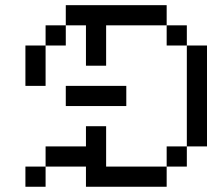

<svg xmlns="http://www.w3.org/2000/svg" viewBox="-20 -712 809 732"><path d="M76.9 -538.5H153.8V-461.5H76.9ZM76.9 -461.5H153.8V-384.6H76.9ZM153.8 -615.4H230.8V-538.5H153.8ZM230.8 -692.3H307.7V-615.4H230.8ZM307.7 -692.3H384.6V-615.4H307.7ZM384.6 -692.3H461.5V-615.4H384.6ZM461.5 -692.3H538.5V-615.4H461.5ZM538.5 -692.3H615.4V-615.4H538.5ZM615.4 -615.4H692.3V-538.5H615.4ZM692.3 -538.5H769.2V-461.5H692.3ZM692.3 -461.5H769.2V-384.6H692.3ZM692.3 -384.6H769.2V-307.7H692.3ZM692.3 -307.7H769.2V-230.8H692.3ZM692.3 -230.8H769.2V-153.8H692.3ZM615.4 -153.8H692.3V-76.9H615.4ZM538.5 -76.9H615.4V0H538.5ZM461.5 -76.9H538.5V0H461.5ZM384.6 -76.9H461.5V0H384.6ZM307.7 -76.9H384.6V0H307.7ZM307.7 -153.8H384.6V-76.9H307.7ZM230.8 -153.8H307.7V-76.9H230.8ZM153.8 -153.8H230.8V-76.9H153.8ZM76.9 -76.9H153.8V0H76.9ZM307.7 -230.8H384.6V-153.8H307.7ZM307.7 -384.6H384.6V-307.7H307.7ZM230.8 -384.6H307.7V-307.7H230.8ZM384.6 -384.6H461.5V-307.7H384.6ZM307.7 -538.5H384.6V-461.5H307.7ZM307.7 -615.4H384.6V-538.5H307.7Z"/></svg>

Font: Jacquarda Bastarda 9
Style: Regular
Weight: 400
Designer: Sarah Cadigan-Fried
Version: Version 1.000; ttfautohint (v1.8.4.7-5d5b)